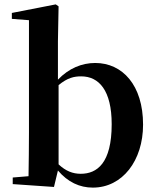

<svg xmlns="http://www.w3.org/2000/svg" viewBox="-20 -839 712 875"><path d="M403 16C538 16 632 -107 632 -271C632 -451 538 -552 414 -552C353 -552 294 -528 244 -476V-651L247 -810L234 -819L34 -780V-753L112 -747V-235C112 -179 111 -94 110 -36L38 -30V0L226 13L244 -62C289 -9 343 16 403 16ZM247 -451C288 -485 318 -491 350 -491C431 -491 489 -427 489 -273C489 -95 422 -47 348 -47C312 -47 280 -59 247 -90Z"/></svg>

Font: Noto Serif CJK TC
Style: Bold
Weight: 700
Designer: Ryoko NISHIZUKA 西塚涼子 (kana & ideographs); Frank Grießhammer (Latin, Greek & Cyrillic); Wenlong ZHANG 张文龙 (bopomofo); San
Foundry: Adobe
Version: Version 2.001;hotconv 1.1.0;makeotfexe 2.6.0